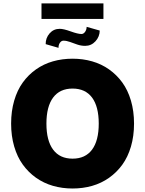

<svg xmlns="http://www.w3.org/2000/svg" viewBox="-20 -1075 835 1105"><path d="M397.7 9.9Q338.1 9.9 284.6 -5.5Q231.2 -21 187.1 -52.2Q143.1 -83.5 111.2 -127.7Q79.2 -171.9 61.6 -232.2Q44 -292.6 44 -363.6Q44 -435 61.6 -495.6Q79.2 -556.1 111.2 -600.3Q143.1 -644.5 187.1 -675.6Q231.2 -706.7 284.4 -721.9Q337.7 -737.2 397.7 -737.2Q457 -737.2 510.3 -721.9Q563.6 -706.7 607.6 -675.6Q651.6 -644.5 683.8 -600.3Q715.9 -556.1 733.7 -495.6Q751.4 -435 751.4 -363.6Q751.4 -292.3 733.7 -231.7Q715.9 -171.2 683.8 -127Q651.6 -82.7 607.6 -51.7Q563.6 -20.6 510.3 -5.3Q457 9.9 397.7 9.9ZM509.8 -213.8Q548.3 -265.6 548.3 -363.6Q548.3 -461.6 509.8 -513.5Q471.2 -565.3 397.7 -565.3Q324.2 -565.3 285.7 -513.5Q247.2 -461.6 247.2 -363.6Q247.2 -265.6 285.7 -213.8Q324.2 -161.9 397.7 -161.9Q471.2 -161.9 509.8 -213.8ZM575.3 -1055.4V-965.9H218.8V-1055.4ZM478.7 -920.5 554 -899.1Q553.6 -864 529.5 -837.5Q505.3 -811.1 470.2 -811.1Q447.1 -811.1 425.1 -818.5Q403.1 -826 383 -833.5Q362.9 -840.9 345.2 -840.9Q333.1 -840.9 324.8 -828.8Q316.4 -816.8 316.8 -799.7L242.9 -821Q242.5 -856.5 265.4 -882.8Q288.4 -909.1 323.9 -909.1Q345.9 -909.1 387.1 -894.2Q428.3 -879.3 448.9 -879.3Q460.6 -879.3 469.5 -891.5Q478.3 -903.8 478.7 -920.5Z"/></svg>

Font: Karasuma Gothic
Style: Black
Weight: 900
Designer: Rasmus Andersson / Ryoko Nishizuka
Foundry: Genbu
Version: Version 1.00